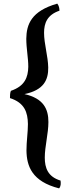

<svg xmlns="http://www.w3.org/2000/svg" viewBox="-20 -765 394 1059"><path d="M306 274C316 262 316 248 314 231C244 210 227 161 227 104C227 43 247 -29 247 -92C247 -163 221 -222 115 -246C222 -268 247 -325 246 -393C245 -454 223 -524 223 -584C223 -637 240 -683 308 -706C308 -719 305 -734 296 -745C152 -704 126 -630 125 -551C125 -499 136 -445 136 -397C135 -339 117 -290 40 -264C35 -252 35 -236 35 -224C116 -198 133 -145 134 -81C134 -35 126 15 126 65C127 151 156 236 306 274Z"/></svg>

Font: Vollkorn Semibold
Style: Regular
Weight: 600
Designer: Friedrich Althausen
Foundry: Friedrich Althausen
Version: Version 4.015;PS 004.015;hotconv 1.0.88;makeotf.lib2.5.64775